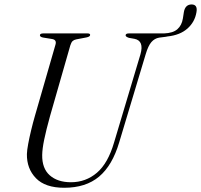

<svg xmlns="http://www.w3.org/2000/svg" viewBox="-20 -854 927 885"><path d="M506 -198 627.5 -604Q645 -666 600 -675L574.5 -679.5Q559 -684.5 559 -691Q559 -700 574.5 -700H736.5Q777.5 -701.5 797.8 -719.5Q818 -737.5 823 -769L827.5 -798Q833.5 -833.5 863.5 -833.5Q892 -833 885.5 -797.5Q878 -752.5 843.8 -722.2Q809.5 -692 752 -686Q749 -685 744.5 -684.5L713.5 -680.5Q692.5 -677 677.8 -660Q663 -643 651.5 -604L529.5 -198Q498 -91.5 436.8 -40Q375.5 11.5 276 11.5Q188.5 11.5 145.8 -32.5Q103 -76.5 104 -144Q104.5 -161.5 110 -191Q115.5 -220.5 123.8 -254.8Q132 -289 141 -320L235.5 -647.5Q242.5 -670 221 -674L178 -681Q164 -684 164 -691.5Q164 -700 180 -700H383.5Q395.5 -700 395.5 -693Q395.5 -685 378.5 -681.5L331.5 -672.5Q321 -670.5 314.8 -664.8Q308.5 -659 304 -644.5L210.5 -318.5Q192.5 -253.5 183.8 -211Q175 -168.5 174.5 -140Q173.5 -77.5 209.5 -45.8Q245.5 -14 307 -14Q375.5 -14 426.8 -57.8Q478 -101.5 506 -198Z"/></svg>

Font: Fraunces 72pt S000 Light
Style: Italic
Weight: 300
Italic angle: -16°
Version: Version 1.000; ttfautohint (v1.8.3)